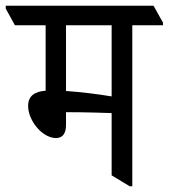

<svg xmlns="http://www.w3.org/2000/svg" viewBox="-57 -643 588 669"><path d="M138 -162C163 -162 173 -180 173 -208V-252C178 -252 183 -252 188 -252C241 -252 301 -250 332 -249V-32L395 6H404V-555H511V-564L478 -623H-37V-613L-5 -555H102V-327C64 -324 41 -309 41 -274C41 -222 91 -162 138 -162ZM173 -326V-555H332V-307C291 -314 230 -322 173 -326Z"/></svg>

Font: Noto Serif Devanagari Condensed
Style: Regular
Weight: 400
Width: 3
Designer: Universal Thirst, Indian Type Foundry and the Monotype Design Team
Foundry: Monotype Imaging Inc.
Version: Version 2.004